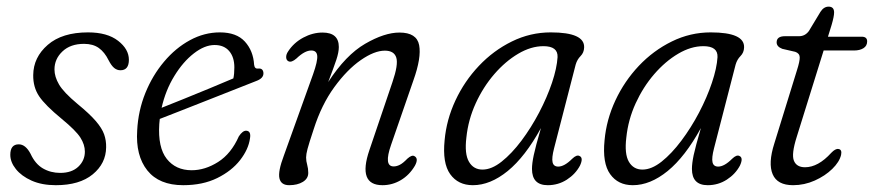

<svg xmlns="http://www.w3.org/2000/svg" viewBox="-20 -549 2630 578"><path d="M161.5 -28.5Q196 -28.5 215.8 -47.2Q235.5 -66 235.5 -92.5Q235.5 -113.5 222 -134.8Q208.5 -156 166 -191Q116 -232 97.8 -259.2Q79.5 -286.5 80 -323Q80.5 -376.5 123.8 -414Q167 -451.5 245 -451.5Q303 -451.5 335.5 -426.2Q368 -401 368 -369Q368 -337.5 342.5 -337.5Q332.5 -337.5 324 -344.2Q315.5 -351 307 -367.5Q295 -392 277.5 -404.5Q260 -417 233 -417Q192 -417 168 -394.2Q144 -371.5 144 -340Q144 -318 157.8 -294.5Q171.5 -271 213.5 -236Q249.5 -206.5 268.2 -184.8Q287 -163 293.5 -144.5Q300 -126 299.5 -105.5Q299 -57 259.2 -24.2Q219.5 8.5 148 8.5Q106 8.5 75.2 -5.2Q44.5 -19 27.8 -40Q11 -61 11 -83Q11 -114.5 36.5 -114.5Q57 -114.5 72 -86Q86 -55.5 109.2 -42Q132.5 -28.5 161.5 -28.5Z M732.5 -132Q728 -99.5 702.8 -67Q677.5 -34.5 634 -13Q590.5 8.5 531.5 8.5Q459 8.5 423.5 -36Q388 -80.5 393 -156.5Q396 -215.5 417.5 -268.8Q439 -322 473.8 -363.2Q508.5 -404.5 551.8 -428Q595 -451.5 642 -451.5Q692 -451.5 717.2 -423.8Q742.5 -396 745 -354Q746.5 -341.5 756.5 -342.5Q771.5 -344.5 773 -330Q774.5 -313.5 751 -305Q720.5 -293 680.5 -277.2Q640.5 -261.5 598.8 -245Q557 -228.5 520.5 -214.2Q484 -200 461 -191Q460 -183.5 459.5 -175.5Q455 -105 482 -70.8Q509 -36.5 557 -36.5Q597.5 -36.5 636.8 -61.5Q676 -86.5 699 -138.5Q710.5 -156 721.5 -155.5Q736.5 -154.5 732.5 -132ZM626 -413.5Q596 -413.5 563.5 -388.2Q531 -363 504.8 -320.2Q478.5 -277.5 466.5 -224.5Q493.5 -235 531.5 -250.5Q569.5 -266 609.8 -282.5Q650 -299 682.5 -313Q685.5 -326 685.5 -346Q685.5 -377 670 -395.2Q654.5 -413.5 626 -413.5Z M848.5 -364.5Q842 -367.5 841.5 -376.2Q841 -385 847.5 -394.5Q864.5 -420.5 893 -435.8Q921.5 -451 951 -451Q1000 -451 1000 -407.5Q1000 -391.5 992.5 -369Q985 -346.5 968 -302Q1021 -383.5 1079.2 -417.2Q1137.5 -451 1182.5 -451Q1234.5 -451 1241.8 -413.2Q1249 -375.5 1224.5 -307L1157.5 -113.5Q1134.5 -48 1165 -48Q1174 -48 1183.5 -52.8Q1193 -57.5 1206.5 -71.5Q1220 -83.5 1227.5 -79Q1241 -72 1229 -50Q1212.5 -22 1186.8 -6.8Q1161 8.5 1131.5 8.5Q1056 8.5 1092 -97L1161.5 -302Q1179.5 -354.5 1173 -375.5Q1166.5 -396.5 1138.5 -396.5Q1107 -396.5 1066 -368Q1025 -339.5 986.5 -286.8Q948 -234 924.5 -160.5Q910 -117 905.8 -100.8Q901.5 -84.5 901.5 -75Q901.5 -64 904.8 -52.8Q908 -41.5 908 -28.5Q908 -11.5 891.8 -1.5Q875.5 8.5 850.5 8.5Q826 8.5 821.2 -12.2Q816.5 -33 834.5 -80.5L922.5 -325.5Q936.5 -365 935 -381Q933.5 -397 917 -397Q897.5 -397 872.5 -373Q857.5 -360 848.5 -364.5Z M1648 -102.5Q1640.5 -73.5 1643.5 -60.5Q1646.5 -47.5 1660.5 -47.5Q1679 -47.5 1702.5 -71Q1716 -84 1724.5 -79.5Q1737 -74 1726 -50.5Q1712.5 -25 1686.5 -8.2Q1660.5 8.5 1629 8.5Q1581.5 8.5 1581.5 -40.5Q1581.5 -57 1586.8 -82Q1592 -107 1608.5 -163.5Q1561 -77 1508.5 -34.2Q1456 8.5 1403.5 8.5Q1359 8.5 1335.2 -24.8Q1311.5 -58 1318.5 -127Q1324 -188.5 1351 -246.5Q1378 -304.5 1421.8 -350.8Q1465.5 -397 1521 -424.2Q1576.5 -451.5 1638 -451.5Q1740.5 -451.5 1738.5 -406Q1738 -390.5 1727.8 -380.2Q1717.5 -370 1713 -354.5ZM1384 -135Q1378 -85.5 1391.8 -62Q1405.5 -38.5 1432.5 -38.5Q1460 -38.5 1490.2 -62.5Q1520.5 -86.5 1549.8 -125.5Q1579 -164.5 1603 -210.2Q1627 -256 1641.8 -300Q1656.5 -344 1658.5 -377Q1660 -410 1616 -410Q1578.5 -410 1540 -387.2Q1501.5 -364.5 1468 -325.8Q1434.5 -287 1412 -237.8Q1389.5 -188.5 1384 -135Z M2129.5 -102.5Q2122 -73.5 2125 -60.5Q2128 -47.5 2142 -47.5Q2160.5 -47.5 2184 -71Q2197.5 -84 2206 -79.5Q2218.5 -74 2207.5 -50.5Q2194 -25 2168 -8.2Q2142 8.5 2110.5 8.5Q2063 8.5 2063 -40.5Q2063 -57 2068.2 -82Q2073.5 -107 2090 -163.5Q2042.5 -77 1990 -34.2Q1937.5 8.5 1885 8.5Q1840.5 8.5 1816.8 -24.8Q1793 -58 1800 -127Q1805.5 -188.5 1832.5 -246.5Q1859.5 -304.5 1903.2 -350.8Q1947 -397 2002.5 -424.2Q2058 -451.5 2119.5 -451.5Q2222 -451.5 2220 -406Q2219.5 -390.5 2209.2 -380.2Q2199 -370 2194.5 -354.5ZM1865.5 -135Q1859.5 -85.5 1873.2 -62Q1887 -38.5 1914 -38.5Q1941.5 -38.5 1971.8 -62.5Q2002 -86.5 2031.2 -125.5Q2060.5 -164.5 2084.5 -210.2Q2108.5 -256 2123.2 -300Q2138 -344 2140 -377Q2141.5 -410 2097.5 -410Q2060 -410 2021.5 -387.2Q1983 -364.5 1949.5 -325.8Q1916 -287 1893.5 -237.8Q1871 -188.5 1865.5 -135Z M2374 -393 2335 -402Q2318 -408.5 2318 -421.5Q2318 -440 2343 -440H2385.5Q2403.5 -440 2415 -455.5L2450 -513.5Q2460 -529 2474.5 -529Q2491 -529 2491 -511.5Q2491 -499.5 2483.5 -474L2472.5 -438.5H2574Q2590.5 -438.5 2590.5 -424.5Q2590.5 -411 2579.5 -404Q2568.5 -397 2551 -397H2459.5L2378.5 -137Q2362 -85 2370 -65.2Q2378 -45.5 2403.5 -45.5Q2443 -45.5 2482.5 -89Q2495 -102 2504 -100.5Q2515.5 -99 2512 -82.5Q2507 -61.5 2485.5 -40.5Q2464 -19.5 2432.8 -5.5Q2401.5 8.5 2367.5 8.5Q2320 8.5 2306 -24.5Q2292 -57.5 2311 -117L2379 -337Q2388 -365 2387.5 -376.8Q2387 -388.5 2374 -393Z"/></svg>

Font: Fraunces 72pt SuperSoft Light
Style: Italic
Weight: 300
Italic angle: -16°
Version: Version 1.000;[b76b70a41]